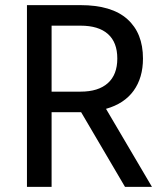

<svg xmlns="http://www.w3.org/2000/svg" viewBox="-20 -728 636 748"><path d="M467 0 296 -291H294H181V0H85V-708H294Q415 -708 476 -653.5Q537 -599 537 -500Q537 -425 500.5 -374.5Q464 -324 393 -304L572 0ZM181 -371H294Q363 -371 400 -404Q437 -437 437 -500Q437 -563 400.5 -595.5Q364 -628 294 -628H181Z"/></svg>

Font: Telex
Style: Regular
Weight: 400
Designer: Andres Torresi
Foundry: Andres Torresi
Version: Version 1.100